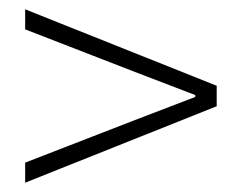

<svg xmlns="http://www.w3.org/2000/svg" viewBox="-20 -538 519 412"><path d="M34 -146V-189L266 -279L399 -330V-334L266 -385L34 -475V-518L445 -354V-310Z"/></svg>

Font: Mada Light
Style: Regular
Weight: 300
Designer: Khaled Hosny
Version: Version 1.5